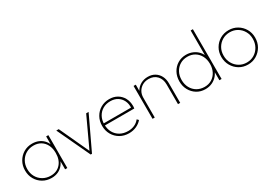

<svg xmlns="http://www.w3.org/2000/svg" viewBox="19 -1506 3283 2326"><g transform="rotate(-30 1660.0 -343.0)"><path d="M287 10Q219 10 165.5 -21.5Q112 -53 81 -107Q50 -161 50 -229Q50 -297 81 -351.5Q112 -406 165 -438Q218 -470 285 -470Q338 -470 380.5 -450.5Q423 -431 451.5 -395Q480 -359 491 -309V-152Q479 -102 450.5 -65.5Q422 -29 380.5 -9.5Q339 10 287 10ZM291 -19Q377 -19 428 -76.5Q479 -134 479 -229Q479 -293 455.5 -340.5Q432 -388 389 -414.5Q346 -441 289 -441Q229 -441 182.5 -413.5Q136 -386 109 -338.5Q82 -291 82 -230Q82 -169 109 -121.5Q136 -74 183.5 -46.5Q231 -19 291 -19ZM478 0V-123L487 -237L478 -348V-460H509V0Z M836 0 620 -460H654L854 -28H837L1038 -460H1072L854 0Z M1370 10Q1301 10 1246.5 -21.5Q1192 -53 1160.5 -107.5Q1129 -162 1129 -231Q1129 -299 1159.5 -353Q1190 -407 1243.5 -438.5Q1297 -470 1364 -470Q1426 -470 1473.5 -442.5Q1521 -415 1548 -366Q1575 -317 1575 -253Q1575 -249 1574.5 -240.5Q1574 -232 1572 -219H1151V-248H1552L1543 -241Q1547 -300 1525 -345Q1503 -390 1461.5 -415.5Q1420 -441 1363 -441Q1303 -441 1257.5 -414.5Q1212 -388 1186.5 -341.5Q1161 -295 1161 -233Q1161 -169 1187.5 -121Q1214 -73 1262 -46Q1310 -19 1374 -19Q1422 -19 1462.5 -37Q1503 -55 1531 -91L1552 -70Q1521 -33 1473.5 -11.5Q1426 10 1370 10Z M2057 0V-275Q2057 -350 2014 -396Q1971 -442 1899 -442Q1850 -442 1812.5 -420.5Q1775 -399 1753.5 -362Q1732 -325 1732 -276L1711 -288Q1711 -340 1736.5 -381Q1762 -422 1805.5 -446Q1849 -470 1904 -470Q1959 -470 2000.5 -445Q2042 -420 2065 -376Q2088 -332 2088 -275V0ZM1701 0V-460H1732V0Z M2438 10Q2372 10 2320.5 -21.5Q2269 -53 2239 -107Q2209 -161 2209 -229Q2209 -298 2239 -352.5Q2269 -407 2321 -438.5Q2373 -470 2438 -470Q2488 -470 2532 -451Q2576 -432 2607.5 -396Q2639 -360 2650 -309V-152Q2638 -103 2607.5 -66.5Q2577 -30 2533.5 -10Q2490 10 2438 10ZM2444 -19Q2501 -19 2544.5 -46Q2588 -73 2612.5 -120.5Q2637 -168 2637 -229Q2637 -292 2612 -339.5Q2587 -387 2543 -414Q2499 -441 2441 -441Q2383 -441 2338 -414Q2293 -387 2267 -339.5Q2241 -292 2241 -230Q2241 -169 2267 -121Q2293 -73 2339 -46Q2385 -19 2444 -19ZM2667 0H2636V-123L2646 -237L2636 -348V-696H2667Z M3034 10Q2967 10 2913.5 -22Q2860 -54 2828.5 -109Q2797 -164 2797 -232Q2797 -299 2828.5 -353Q2860 -407 2913.5 -438.5Q2967 -470 3034 -470Q3100 -470 3153.5 -438.5Q3207 -407 3238.5 -353Q3270 -299 3270 -232Q3270 -163 3238.5 -108.5Q3207 -54 3153.5 -22Q3100 10 3034 10ZM3034 -19Q3092 -19 3138 -47Q3184 -75 3211 -123.5Q3238 -172 3238 -233Q3238 -292 3211 -339Q3184 -386 3138 -413.5Q3092 -441 3034 -441Q2976 -441 2929.5 -413.5Q2883 -386 2856 -339Q2829 -292 2829 -232Q2829 -171 2856 -123Q2883 -75 2929.5 -47Q2976 -19 3034 -19Z"/></g></svg>

Font: Outfit Thin Thin
Style: Regular
Weight: 250
Version: Version 1.100;gftools[0.9.27]